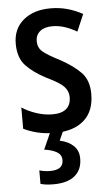

<svg xmlns="http://www.w3.org/2000/svg" viewBox="-55 -587 501 864"><g transform="rotate(-5 195.0 -155.0)"><path d="M356 -150Q356 -72 309 -31Q262 10 179 10Q135 10 100 1.5Q65 -7 37 -21V-117Q64 -99 101 -86.5Q138 -74 175 -74Q217 -74 237.5 -92.5Q258 -111 258 -144Q258 -172 238.5 -192.5Q219 -213 162 -240Q104 -270 70.5 -305.5Q37 -341 37 -405Q37 -472 83.5 -511Q130 -550 207 -550Q247 -550 282.5 -540Q318 -530 351 -512L318 -435Q293 -450 265 -459.5Q237 -469 208 -469Q172 -469 152 -452.5Q132 -436 132 -408Q132 -379 152.5 -361Q173 -343 230 -314Q287 -283 321.5 -248Q356 -213 356 -150ZM281 135Q281 185 248 212.5Q215 240 152 240Q115 240 93 233V172Q115 179 142 179Q201 179 201 135Q201 111 180 98.5Q159 86 123 81L159 0H217L196 47Q235 55 258 77Q281 99 281 135Z"/></g></svg>

Font: Noto Sans Condensed Medium
Style: Regular
Weight: 500
Width: 3
Designer: Monotype Design Team
Foundry: Monotype Imaging Inc.
Version: Version 2.013; ttfautohint (v1.8.4.7-5d5b)